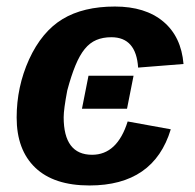

<svg xmlns="http://www.w3.org/2000/svg" viewBox="-20 -558 596 588"><path d="M262 -84Q339 -84 371 -186L503 -162Q451 10 254 10Q145 10 88 -44.5Q31 -99 31 -198Q31 -292 69 -376Q108 -461 171.5 -499.5Q235 -538 332 -538Q425 -538 480 -492Q535 -446 542 -362L403 -351Q397 -444 321 -444Q295 -444 275 -435.5Q255 -427 239.5 -408Q224 -389 211 -357.5Q198 -326 186 -281Q175 -223 175 -199Q175 -84 262 -84ZM231 -225 251 -326H389L369 -225Z"/></svg>

Font: Libra Sans Modern
Style: Bold Italic
Weight: 700
Italic angle: -12°
Foundry: Stefan Peev, Context Ltd
Version: Version 1.000